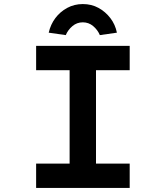

<svg xmlns="http://www.w3.org/2000/svg" viewBox="-20 -926 816 946"><path d="M158 0V-120H323V-580H158V-700H619V-580H453V-120H619V0ZM304 -753 220 -765Q229 -805 252.5 -836.5Q276 -868 311 -887Q346 -906 388 -906Q431 -906 465.5 -887Q500 -868 524 -836.5Q548 -805 556 -765L472 -753Q461 -779 439 -797.5Q417 -816 388 -816Q359 -816 337 -797.5Q315 -779 304 -753Z"/></svg>

Font: Lexend Peta Medium
Style: Regular
Weight: 500
Designer: Bonnie Shaver-Troup, Thomas Jockin
Foundry: Lexend
Version: Version 1.007